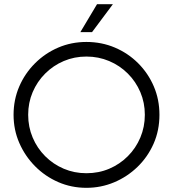

<svg xmlns="http://www.w3.org/2000/svg" viewBox="-20 -892 829 920"><path d="M394 8Q322 8 259 -19.5Q196 -47 148 -95.5Q100 -144 72.5 -207Q45 -270 45 -342Q45 -414 72 -477Q99 -540 147.5 -588.5Q196 -637 259 -664Q322 -691 394 -691Q467 -691 530.5 -664Q594 -637 642 -589Q690 -541 717 -478Q744 -415 744 -342Q744 -267 716 -203.5Q688 -140 639 -92.5Q590 -45 527 -18.5Q464 8 394 8ZM394 -62Q453 -62 503.5 -83.5Q554 -105 592.5 -143.5Q631 -182 652.5 -233Q674 -284 674 -342Q674 -400 652.5 -450.5Q631 -501 592.5 -539.5Q554 -578 503 -599.5Q452 -621 394 -621Q336 -621 285.5 -599.5Q235 -578 196.5 -539.5Q158 -501 136.5 -450.5Q115 -400 115 -342Q115 -284 136.5 -233Q158 -182 196.5 -143.5Q235 -105 285.5 -83.5Q336 -62 394 -62ZM365 -738 445 -872H521L421 -738Z"/></svg>

Font: Teachers
Style: Regular
Weight: 400
Designer: Alfredo Marco Pradil, Chank Diesel
Version: Version 1.001